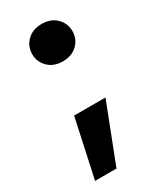

<svg xmlns="http://www.w3.org/2000/svg" viewBox="-167 -572 626 753"><g transform="rotate(-30 145.5 -196.0)"><path d="M157 -346Q116 -346 91 -370.5Q66 -395 66 -430Q66 -466 91 -490.5Q116 -515 157 -515Q198 -515 223 -490.5Q248 -466 248 -430Q248 -395 223 -370.5Q198 -346 157 -346ZM31 123 88 -140H230L128 123Z"/></g></svg>

Font: DM Sans 18pt Black
Style: Regular
Weight: 900
Designer: Colophon Foundry, Jonny Pinhorn
Foundry: Colophon Foundry
Version: Version 4.004;gftools[0.9.30]